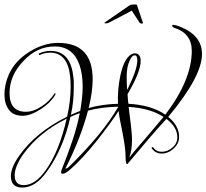

<svg xmlns="http://www.w3.org/2000/svg" viewBox="-27 -710 929 864"><path d="M73 134Q22 134 22 83Q22 43 60 -10Q134 -115 275 -185Q291 -256 291 -320Q291 -343 289 -363Q278 -473 199 -473Q174 -473 153 -463Q149 -461 148 -465Q146 -469 150 -470Q174 -481 200 -481Q291 -481 303 -364Q305 -352 305 -339.5Q305 -327 305 -314Q305 -285 302 -255Q299 -225 292 -193Q313 -203 334 -211Q339 -241 342 -268Q345 -295 345 -320Q345 -375 331 -417Q302 -501 219 -501Q139 -501 78 -435Q16 -370 16 -292Q16 -207 89 -207Q124 -207 161 -232Q194 -253 217 -287Q218 -291 221 -291Q223 -289 223 -288L221 -282Q200 -247 157 -219Q110 -189 75 -189Q33 -189 13 -216Q-7 -243 -7 -285Q-7 -330 13 -375Q40 -436 104 -476Q169 -517 235 -517Q390 -517 390 -353Q390 -297 372 -224Q401 -232 433.5 -237Q466 -242 504 -243Q501 -306 515 -372Q531 -445 563 -465Q573 -470 579 -470Q606 -470 606 -435Q606 -387 547 -286L548 -271Q548 -265 549 -258Q550 -251 551 -243Q655 -237 717 -194Q836 -351 836 -481Q836 -560 757 -585Q748 -589 748 -594Q748 -600 754 -598L766 -596Q882 -558 882 -467Q882 -366 730 -184Q779 -144 779 -94Q779 -64 754.5 -41.5Q730 -19 700 -19Q673 -19 656 -42Q654 -46 657 -47Q662 -49 663 -46Q676 -27 701 -27Q727 -27 749 -46Q771 -65 771 -92Q771 -138 722 -175Q685 -135 642.5 -85.5Q600 -36 550 24Q549 28 545 28Q538 28 538 -7Q538 -42 525 -109Q508 -190 507 -211Q469 -153 410 -78Q373 -32 342 1Q311 34 285 56Q266 72 255 72Q248 72 248 65L250 55Q279 -17 300 -80.5Q321 -144 332 -201Q321 -197 311 -193Q301 -189 290 -184Q257 -39 184 62Q133 134 73 134ZM545 -305Q591 -396 591 -439Q591 -461 579 -461Q566 -461 556 -436Q543 -409 543 -364Q543 -337 545 -305ZM267 49Q276 48 285 39Q436 -109 505 -229V-230Q427 -228 369 -212Q336 -87 267 49ZM555 0Q563 -12 580 -32Q597 -52 622 -81L673 -141Q696 -168 709 -184Q649 -223 552 -229Q554 -207 557 -187Q560 -167 562 -147Q564 -129 565.5 -112.5Q567 -96 567 -81Q567 -35 555 0ZM80 123Q131 123 178 57Q239 -27 273 -176Q148 -114 77 -15Q39 40 39 79Q39 123 80 123ZM611 -604Q604 -604 601 -608L566 -662L463 -608Q459 -605 450 -605Q443 -604 443 -608L559 -688Q566 -689 571 -689.5Q576 -690 580 -690Q589 -690 589 -688L616 -608Q617 -605 615 -604Z"/></svg>

Font: Lovers Quarrel
Style: Regular
Weight: 400
Designer: Robert E. Leuschke
Foundry: Robert E. Leuschke
Version: Version 1.010; ttfautohint (v1.8.3)